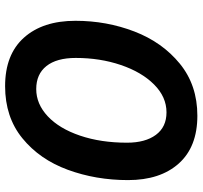

<svg xmlns="http://www.w3.org/2000/svg" viewBox="-40 -724 775 734"><g transform="rotate(90 347.0 -357.5)"><path d="M60 -259Q60 -378 101 -484.5Q142 -591 224 -658Q306 -725 423 -725Q542 -725 605.5 -654Q669 -583 669 -460Q669 -337 629.5 -229.5Q590 -122 509 -56Q428 10 310 10Q189 10 124.5 -62Q60 -134 60 -259ZM526 -456Q526 -526 496 -566.5Q466 -607 410 -607Q351 -607 303.5 -559.5Q256 -512 229 -432.5Q202 -353 202 -260Q202 -187 233 -148Q264 -109 321 -109Q378 -109 425 -153Q472 -197 499 -276.5Q526 -356 526 -456Z"/></g></svg>

Font: Noto Sans Display
Style: Bold Italic
Weight: 700
Italic angle: -12°
Designer: Monotype Design team
Foundry: Monotype Imaging Inc.
Version: Version 1.000